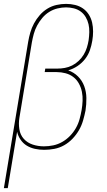

<svg xmlns="http://www.w3.org/2000/svg" viewBox="-33 -763 553 988"><path d="M-13 205 112 -548Q116 -572 123 -596Q130 -620 142 -642.5Q154 -665 171.5 -685Q189 -705 211 -718.5Q233 -732 258 -737.5Q283 -743 307 -743Q331 -743 353.5 -737.5Q376 -732 394 -719.5Q412 -707 424 -688Q436 -669 441 -647Q446 -625 446 -601Q446 -577 442 -554Q438 -529 429.5 -504.5Q421 -480 404.5 -459Q388 -438 365.5 -423Q343 -408 318 -401Q347 -391 368.5 -369.5Q390 -348 400.5 -319.5Q411 -291 411.5 -258.5Q412 -226 407 -194Q402 -169 394.5 -143Q387 -117 373.5 -93.5Q360 -70 340.5 -49.5Q321 -29 297 -15.5Q273 -2 246.5 3Q220 8 194 8Q170 8 147 3Q124 -2 105 -13.5Q86 -25 73 -44Q60 -63 55 -85L7 205ZM193 -10Q217 -10 241 -15Q265 -20 287 -32.5Q309 -45 327 -63.5Q345 -82 357.5 -104Q370 -126 376.5 -150Q383 -174 387 -197Q391 -220 392 -244Q393 -268 388.5 -290.5Q384 -313 373 -333Q362 -353 344.5 -366.5Q327 -380 304.5 -386Q282 -392 259 -392H197L200 -410H262Q281 -410 300.5 -413.5Q320 -417 338 -426Q356 -435 371.5 -449.5Q387 -464 397.5 -481.5Q408 -499 414 -518Q420 -537 423 -556Q426 -577 426.5 -598Q427 -619 422.5 -638.5Q418 -658 408 -675Q398 -692 382.5 -703.5Q367 -715 347 -720Q327 -725 307 -725Q285 -725 262.5 -719.5Q240 -714 220 -701.5Q200 -689 184.5 -670.5Q169 -652 158 -631.5Q147 -611 141 -589Q135 -567 131 -545L67 -158Q62 -128 66.5 -98.5Q71 -69 89.5 -48.5Q108 -28 135.5 -19Q163 -10 193 -10Z"/></svg>

Font: Iosevka Slab Thin Oblique
Style: Regular
Weight: 100
Italic angle: -9°
Monospace: yes
Designer: Belleve Invis
Foundry: Belleve Invis
Version: Version 11.1.0; ttfautohint (v1.8.3)